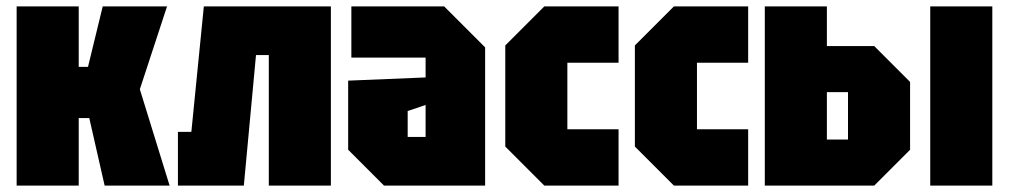

<svg xmlns="http://www.w3.org/2000/svg" viewBox="-20 -580 3153 600"><path d="M32 0V-560H226V-371H255L301 -560H502L417 -301L510 0H307L259 -211H226V0Z M1014 -560V0H820V-408H780L742 0H536V-168H578L617 -560Z M1068 -112V-328L1310 -338V-400H1078V-560H1368L1496 -432V0H1180ZM1254 -233V-152H1310V-252Z M1559 -122V-438L1681 -560H1913V-384H1753V-176H1913V0H1681Z M1964 -122V-438L2086 -560H2318V-384H2158V-176H2318V0H2086Z M2370 0V-560H2564V-436H2712L2824 -324V-112L2712 0ZM2564 -144H2630V-292H2564ZM2887 0V-560H3081V0Z"/></svg>

Font: Tektur Condensed ExtraBold
Style: Regular
Weight: 800
Width: 3
Designer: Adam Jagosz
Foundry: Adam Jagosz
Version: Version 1.005;gftools[0.9.30]